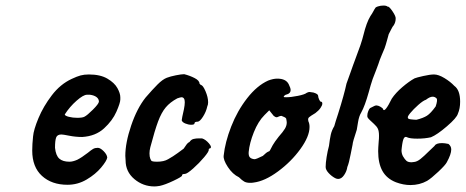

<svg xmlns="http://www.w3.org/2000/svg" viewBox="-20 -665 1676 691"><path d="M96 -123Q96 -146 99 -174Q101 -198 118.5 -240Q136 -282 166.5 -322Q197 -362 238 -381Q257 -390 270 -393.5Q283 -397 300 -397Q341 -397 366.5 -382Q392 -367 402.5 -348Q413 -329 413 -315V-310V-307Q413 -295 399 -263Q385 -231 354.5 -203Q324 -175 276 -172Q252 -172 229.5 -176.5Q207 -181 201 -181Q186 -181 182 -170Q178 -159 178 -133Q181 -105 193.5 -94Q206 -83 230 -83Q242 -83 258 -90Q274 -98 296 -115Q308 -125 315 -129Q322 -133 332 -133Q341 -133 353 -121Q365 -109 366 -98Q364 -86 344 -62Q324 -38 292 -19Q260 0 223 0Q166 0 131 -32Q96 -64 96 -123ZM284 -245Q294 -250 314.5 -270.5Q335 -291 336 -299Q336 -309 327.5 -315.5Q319 -322 304 -324H293Q280 -324 255.5 -302.5Q231 -281 213 -253Q214 -248 228 -244.5Q242 -241 258 -241Q277 -241 284 -245Z M536 6Q495 6 463.5 -20.5Q432 -47 432 -88L431 -104Q431 -151 452 -213Q473 -275 504 -314Q529 -343 547 -361Q565 -379 580 -385Q593 -390 613 -394Q633 -398 643 -398Q663 -393 680.5 -384Q698 -375 698 -364L703 -359Q710 -359 719.5 -337Q729 -315 729 -297Q729 -288 726 -282Q722 -263 710.5 -245Q699 -227 691 -227Q680 -227 680 -221Q680 -216 668 -216Q658 -216 647 -220.5Q636 -225 634 -232Q634 -237 642 -272Q645 -287 645 -297Q645 -315 633 -315Q630 -315 618 -311Q592 -297 576.5 -278.5Q561 -260 549 -228Q537 -196 521 -135Q518 -123 518 -113Q518 -101 521 -93.5Q524 -86 527 -85Q532 -83 545 -83Q570 -83 585 -92Q603 -102 620 -114.5Q637 -127 641 -130Q643 -132 649 -141.5Q655 -151 662 -154Q668 -163 677 -165Q686 -167 695 -167Q704 -167 707 -167Q720 -163 732 -149Q744 -135 736 -131Q733 -131 732 -129Q731 -127 731 -126Q733 -121 715 -99.5Q697 -78 675 -58.5Q653 -39 645 -39Q641 -39 638 -38Q635 -37 635 -33Q635 -29 604.5 -14.5Q574 0 555 4Q543 6 536 6Z M880 -7Q867 -7 859 -11.5Q851 -16 840 -27Q817 -38 800 -64Q783 -90 785 -105Q790 -153 812 -209.5Q834 -266 869.5 -311.5Q905 -357 945 -375Q963 -382 978 -382Q1009 -382 1019 -362Q1026 -348 1026 -341Q1026 -329 1012 -325Q1009 -325 1005 -322Q1001 -319 1001 -316Q1002 -315 1010 -315Q1027 -315 1052 -320Q1077 -325 1084 -331Q1090 -334 1094 -334L1108 -332Q1125 -327 1125 -320Q1125 -315 1128.5 -307Q1132 -299 1135 -299Q1140 -299 1140 -292Q1140 -286 1133.5 -276.5Q1127 -267 1115 -258Q1110 -255 1100.5 -249Q1091 -243 1089.5 -239Q1088 -235 1090 -228Q1094 -220 1094 -208Q1094 -174 1061 -128.5Q1028 -83 980.5 -48Q933 -13 893 -8Q888 -7 880 -7ZM926 -104Q939 -117 947 -120Q950 -120 952.5 -125.5Q955 -131 961.5 -142.5Q968 -154 983 -173Q999 -191 1005.5 -202Q1012 -213 1012 -224Q1012 -228 1010 -238Q1009 -241 1003.5 -243.5Q998 -246 993 -248Q988 -248 983 -245.5Q978 -243 976 -243Q971 -243 965 -248L949 -268L932 -251Q909 -228 893.5 -189Q878 -150 875 -118Q874 -104 879.5 -98.5Q885 -93 896 -92Q902 -92 926 -104Z M1152 -64Q1152 -78 1155.5 -100Q1159 -122 1164 -140Q1167 -165 1170.5 -180.5Q1174 -196 1183 -211Q1187 -226 1197 -256Q1219 -326 1227 -364Q1235 -386 1241 -403Q1247 -420 1252 -434Q1250 -428 1277 -502Q1285 -526 1288 -539Q1299 -584 1313 -607Q1320 -617 1323.5 -624Q1327 -631 1330 -635Q1331 -639 1340.5 -642Q1350 -645 1360 -645Q1371 -645 1375 -641Q1380 -643 1392.5 -624.5Q1405 -606 1404 -598Q1404 -585 1397 -574Q1393 -570 1388 -559.5Q1383 -549 1379 -542Q1377 -535 1372.5 -518.5Q1368 -502 1364 -491Q1359 -479 1354.5 -468.5Q1350 -458 1347 -450Q1343 -437 1333 -411Q1319 -377 1314 -358Q1312 -352 1307 -333Q1293 -283 1280 -260Q1272 -247 1268.5 -225Q1265 -203 1264 -198Q1249 -153 1249 -145Q1247 -136 1242 -110Q1236 -78 1230 -64Q1228 -49 1218.5 -35Q1209 -21 1197 -21Q1192 -21 1186 -24Q1173 -31 1162.5 -42.5Q1152 -54 1152 -64Z M1341 -121Q1341 -131 1343 -157Q1344 -165 1344 -176Q1344 -193 1340 -201.5Q1336 -210 1326 -219Q1323 -222 1312 -232Q1301 -242 1302 -247V-250Q1302 -257 1305.5 -265.5Q1309 -274 1312 -276Q1315 -277 1324 -282Q1333 -287 1338 -285Q1342 -285 1350.5 -280Q1359 -275 1359 -271Q1365 -259 1390 -310Q1404 -331 1428 -351.5Q1452 -372 1472 -383Q1479 -386 1503.5 -391.5Q1528 -397 1542 -397Q1558 -397 1579.5 -384Q1601 -371 1615 -356Q1636 -341 1636 -299Q1636 -274 1628 -256Q1624 -241 1588.5 -210.5Q1553 -180 1531 -171Q1509 -166 1482 -166Q1455 -166 1445 -171Q1438 -175 1433.5 -167.5Q1429 -160 1426 -134L1425 -124Q1425 -113 1430 -103Q1437 -91 1443 -86Q1449 -81 1461 -81L1470 -82Q1481 -83 1493.5 -93Q1506 -103 1523 -120Q1541 -137 1544 -140Q1549 -150 1571 -150Q1580 -150 1594 -147Q1604 -139 1604 -127Q1604 -110 1588 -81Q1583 -71 1557.5 -47Q1532 -23 1517 -14Q1490 1 1457 1Q1432 1 1405 -9Q1372 -22 1356.5 -49.5Q1341 -77 1341 -121ZM1548 -282Q1556 -306 1551 -311Q1545 -317 1537 -317Q1527 -317 1513 -306Q1503 -303 1485.5 -287.5Q1468 -272 1456 -257.5Q1444 -243 1449 -240Q1447 -237 1459 -235.5Q1471 -234 1479 -234Q1503 -240 1516.5 -248.5Q1530 -257 1548 -282Z"/></svg>

Font: Caveat
Style: Bold
Weight: 700
Designer: Pablo Impallari
Foundry: Pablo Impallari
Version: Version 1.500; ttfautohint (v1.6)